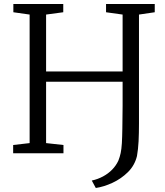

<svg xmlns="http://www.w3.org/2000/svg" viewBox="-20 -763 824 956"><path d="M457 173 437 136Q467 129.5 493 115.5Q519 101.5 538.5 81.5Q558 61.5 569.5 36.5Q576.5 19 580.8 -0.8Q585 -20.5 586.8 -50Q588.5 -79.5 589.2 -124.2Q590 -169 590.5 -236.5V-356H209.5V-50.5L296 -41V0H45.5V-41L127.5 -50.5V-690.5L46.5 -702V-743H295V-702L209.5 -690.5V-407H590.5V-690.5L508 -702V-743H750.5V-702L672 -690.5V-254.5Q672 -195.5 672 -147.5Q672 -99.5 670 -59.5Q668 -19.5 662 14Q650.5 61 617 94Q583.5 127 540.5 147Q497.5 167 457 173Z"/></svg>

Font: Merriweather 28pt Light
Style: Regular
Weight: 300
Version: Version 2.100